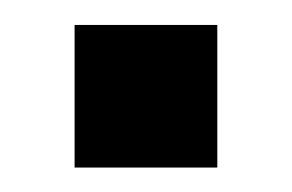

<svg xmlns="http://www.w3.org/2000/svg" viewBox="-20 -137 239 157"><path d="M157.7 0V-116.6H41V0Z"/></svg>

Font: Stepalange
Style: Regular
Weight: 400
Designer: Szymon Furjan
Version: Version 1.005;Fontself Maker 3.5.8